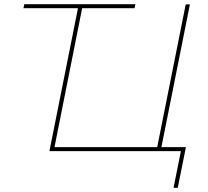

<svg xmlns="http://www.w3.org/2000/svg" viewBox="-20 -720 992 916"><path d="M216 1V0L352 -681H92L96 -700H626L622 -681H372L240 -18H730L866 -699H886L750 -18H867L828 176H808L843 1Z"/></svg>

Font: Argentum Sans Thin
Style: Italic
Weight: 100
Italic angle: -11°
Designer: Julieta Ulanovsky (font), Cristiano Sobral (main changes and remaster)
Foundry: Julieta Ulanovsky (font), Cristiano Sobral (main changes and remaster)
Version: Version 2.007;June 15, 2022;FontCreator 14.0.0.2814 64-bit; 